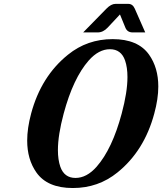

<svg xmlns="http://www.w3.org/2000/svg" viewBox="-20 -946 825 976"><path d="M566.9 -926.3Q566.9 -926.3 632.3 -926.3Q654.3 -926.3 665 -902.3L718.3 -781.2H654.3Q627 -781.2 617.2 -805.7Q617.2 -805.7 589.8 -872.6L527.3 -805.7Q504.4 -781.2 476.6 -781.2H402.8L521 -901.9Q544.9 -926.3 566.9 -926.3ZM471.2 -98.6Q550.3 -188.5 598.6 -368.7Q627.9 -478 627.9 -554.2Q627.9 -603.5 615.7 -638.7Q595.7 -695.8 538.8 -695.8Q481.9 -695.8 431.2 -638.7Q352.1 -548.8 303.7 -368.7Q274.4 -259.3 274.4 -183.1Q274.4 -133.8 286.6 -98.6Q306.6 -41.5 363.8 -41.5Q420.9 -41.5 471.2 -98.6ZM165 -69.3Q118.2 -135.7 118.2 -231.4Q118.2 -293.9 138.2 -368.7Q189 -558.1 325.7 -668Q423.3 -747.1 552.7 -747.1Q682.1 -747.1 737.8 -668Q784.7 -601.6 784.7 -506.3Q784.7 -443.8 764.2 -368.7Q713.4 -179.2 577.1 -69.3Q479.5 9.8 350.1 9.8Q220.7 9.8 165 -69.3Z"/></svg>

Font: Cursive Sans
Style: Bold
Weight: 700
Italic angle: -15°
Designer: Wojciech Kalinowski "wmk69" (wmk69@o2.pl)
Foundry: Wojciech Kalinowski "wmk69" (wmk69@o2.pl)
Version: Wersja 3.1.0; 2022-02-18